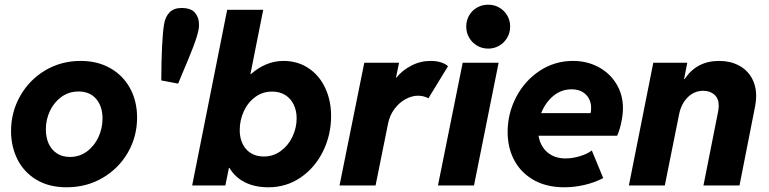

<svg xmlns="http://www.w3.org/2000/svg" viewBox="-20 -794 3292 822"><path d="M27.3 -232.9Q27.3 -314 66.4 -383.1Q105.5 -452.1 173.6 -492.7Q241.7 -533.2 325.2 -533.2Q397.5 -533.2 452.1 -502.2Q506.8 -471.2 536.9 -416Q566.9 -360.8 566.9 -290.5Q566.9 -209.5 527.6 -141.1Q488.3 -72.8 419.4 -32.5Q350.6 7.8 265.6 7.8Q189 7.8 135.3 -24.9Q81.5 -57.6 54.4 -112.3Q27.3 -167 27.3 -232.9ZM418.9 -286.6Q418.9 -338.9 391.6 -370.6Q364.3 -402.3 316.4 -402.3Q275.4 -402.3 243.4 -379.4Q211.4 -356.4 193.8 -319.1Q176.3 -281.7 176.3 -240.2Q176.3 -206.1 188.2 -179.4Q200.2 -152.8 223.4 -137.5Q246.6 -122.1 279.3 -122.1Q320.3 -122.1 352.1 -145.5Q383.8 -168.9 401.4 -206.8Q418.9 -244.6 418.9 -286.6Z M682.1 -688.5Q687.5 -722.7 706.1 -741.2Q724.6 -759.8 756.8 -759.8Q797.9 -759.8 814.9 -739.3Q832 -718.8 832 -689Q832 -679.2 830.6 -669.4Q825.2 -640.1 806.9 -592.3Q788.6 -544.4 756.3 -469.2L742.7 -436L670.4 -449.7Q671.4 -620.1 682.1 -688.5Z M952.6 -752H1106.9L1052.2 -477.1H1054.7Q1085 -503.9 1120.1 -518.6Q1155.3 -533.2 1193.4 -533.2Q1254.4 -533.2 1300.8 -502.2Q1347.2 -471.2 1372.3 -417.5Q1397.5 -363.8 1397.5 -297.9Q1397.5 -216.3 1363 -146.2Q1328.6 -76.2 1267.3 -34.2Q1206.1 7.8 1129.4 7.8Q1070.8 7.8 1028.3 -13.7Q985.8 -35.2 962.4 -75.2H960L944.8 0H802.7ZM1250 -287.6Q1250 -319.8 1237.5 -345.9Q1225.1 -372.1 1201.4 -387Q1177.7 -401.9 1145 -401.9Q1104.5 -401.9 1072.8 -378.7Q1041 -355.5 1023.7 -317.4Q1006.3 -279.3 1006.3 -236.3Q1006.3 -203.6 1018.6 -178.2Q1030.8 -152.8 1054 -138.4Q1077.1 -124 1109.4 -124Q1149.4 -124 1181.6 -147.2Q1213.9 -170.4 1231.9 -208.3Q1250 -246.1 1250 -287.6Z M1539.6 -525.4H1688.5L1675.3 -461.9H1677.2Q1702.1 -492.7 1740.7 -512.9Q1779.3 -533.2 1823.7 -533.2Q1849.6 -533.2 1869.6 -526.4Q1889.6 -519.5 1897.9 -510.3L1814 -373Q1806.6 -377.9 1794.4 -381.1Q1782.2 -384.3 1770 -384.3Q1744.1 -384.3 1717 -369.9Q1689.9 -355.5 1669.2 -328.1Q1648.4 -300.8 1641.1 -263.7L1587.9 0H1433.6Z M1960.9 -525.4H2114.7L2009.3 0H1855ZM1976.1 -680.2Q1976.1 -706.5 1988.5 -728Q2001 -749.5 2022.5 -761.7Q2043.9 -773.9 2070.3 -773.9Q2096.2 -773.9 2117.7 -761.5Q2139.2 -749 2151.6 -727.8Q2164.1 -706.5 2164.1 -680.2Q2164.1 -654.3 2151.6 -632.8Q2139.2 -611.3 2117.7 -598.6Q2096.2 -585.9 2070.3 -585.9Q2043.9 -585.9 2022.5 -598.6Q2001 -611.3 1988.5 -632.8Q1976.1 -654.3 1976.1 -680.2Z M2153.3 -228.5Q2153.3 -308.1 2189.9 -378.4Q2226.6 -448.7 2290.8 -491Q2355 -533.2 2433.1 -533.2Q2493.2 -533.2 2542 -507.1Q2590.8 -481 2618.9 -434.8Q2647 -388.7 2647 -330.6Q2647 -302.7 2639.6 -268.6Q2632.3 -234.4 2622.1 -212.9H2285.6Q2293 -168 2323.7 -141.8Q2354.5 -115.7 2401.4 -115.7Q2431.6 -115.7 2463.9 -125.7Q2496.1 -135.7 2513.7 -149.9L2562.5 -31.7Q2526.9 -12.7 2482.9 -2.4Q2439 7.8 2396 7.8Q2320.3 7.8 2265.6 -22.9Q2210.9 -53.7 2182.1 -107.2Q2153.3 -160.6 2153.3 -228.5ZM2508.3 -309.6Q2510.7 -319.3 2510.7 -332Q2510.7 -366.7 2488.3 -389.2Q2465.8 -411.6 2427.2 -411.6Q2382.8 -411.6 2348.6 -383.1Q2314.5 -354.5 2296.9 -309.6Z M2776.9 -525.4H2922.4L2908.7 -455.6H2911.1Q2962.9 -533.2 3058.6 -533.2Q3105.5 -533.2 3141.6 -514.6Q3177.7 -496.1 3197.5 -461.9Q3217.3 -427.7 3217.3 -382.8Q3217.3 -362.3 3212.9 -339.4L3146 0H2991.7L3054.7 -317.9Q3057.1 -331.5 3057.1 -341.3Q3057.1 -372.6 3038.3 -388.9Q3019.5 -405.3 2990.7 -405.3Q2952.1 -405.3 2924.1 -377.2Q2896 -349.1 2887.2 -303.7L2826.2 0H2672.4Z"/></svg>

Font: Reddit Sans Chocolate ExBold
Style: Italic
Weight: 800
Italic angle: -11.25°
Designer: Stephen Hutchings
Version: Version 1.013